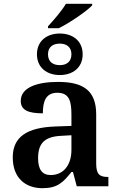

<svg xmlns="http://www.w3.org/2000/svg" viewBox="-20 -978 625 1008"><path d="M232 -840V-830H289C348 -859 439 -922 464 -950V-958H326C305 -922 261 -871 232 -840ZM294 -584C361 -584 414 -622 414 -693C414 -764 361 -802 294 -802C227 -802 174 -764 174 -693C174 -622 227 -584 294 -584ZM294 -636C260 -636 232 -652 232 -693C232 -733 260 -749 294 -749C327 -749 355 -733 355 -693C355 -652 327 -636 294 -636ZM203 10C282 10 312 -21 355 -75H363L383 0H549V-49H546C501 -49 485 -65 485 -120V-377C485 -502 418 -548 285 -548C177 -548 89 -520 89 -448C89 -400 128 -383 205 -383C205 -445 220 -491 281 -491C346 -491 355 -443 355 -374V-317L272 -314C121 -309 47 -259 47 -152C47 -42 115 10 203 10ZM246 -59C201 -59 180 -89 180 -147C180 -222 210 -261 303 -265L355 -268V-191C355 -110 312 -59 246 -59Z"/></svg>

Font: Noto Serif SemiBold
Style: Regular
Weight: 600
Designer: Monotype Design Team
Foundry: Monotype Imaging Inc.
Version: Version 2.013